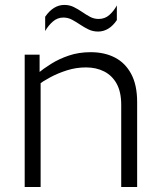

<svg xmlns="http://www.w3.org/2000/svg" viewBox="-20 -749 644 769"><path d="M78.9 -530H138.6V-446.8L142.7 -431.8V0H78.9ZM324.2 -479Q285.3 -479 248.7 -467.5Q212.1 -455.9 182.3 -439.9Q152.4 -423.9 133.2 -409.7L131 -455Q153.9 -474 185.3 -493.6Q216.7 -513.3 256.2 -526.6Q295.7 -540 343.2 -540Q398.8 -540 440.4 -518.4Q482 -496.9 505.6 -452.6Q529.3 -408.4 529.3 -340V0H465.5V-328.8Q465.5 -380.7 447.4 -413.5Q429.3 -446.4 397.4 -462.7Q365.6 -479 324.2 -479ZM373.2 -622.6Q351.9 -622.6 334.3 -631.2Q316.6 -639.8 300.5 -650.7Q284.3 -661.5 268.4 -670.1Q252.5 -678.7 233.7 -678.7Q210.1 -678.7 191.8 -662.8Q173.4 -646.8 160.9 -624.6V-682Q177.5 -705.9 196.8 -717.6Q216.1 -729.3 237.5 -729.3Q258.4 -729.3 275.7 -720.7Q293 -712.1 308.8 -701.2Q324.6 -690.3 340.5 -681.7Q356.4 -673.1 375.2 -673.1Q400.3 -673.1 418.2 -689.2Q436.2 -705.3 448 -727.2V-668.4Q432.2 -645.2 413.2 -633.9Q394.2 -622.6 373.2 -622.6Z"/></svg>

Font: Roundo Variable
Style: Regular
Weight: 200
Designer: Shiva Nallaperumal
Foundry: Indian Type Foundry
Version: Version 2.000